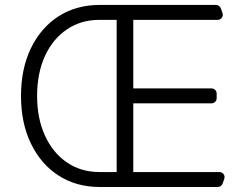

<svg xmlns="http://www.w3.org/2000/svg" viewBox="-20 -747 983 767"><path d="M213.8 -45.8Q143.5 -90.9 103.7 -173.3Q63.9 -255 63.9 -363.6Q63.9 -473 103.7 -554.7Q143.5 -636.7 213.8 -681.8Q284.8 -727.3 378.2 -727.3H842.7Q849.1 -727.3 854.4 -723.5Q859.7 -719.8 862.2 -713.8L868.6 -695.3Q870 -690.3 870 -688.2Q870 -679.7 864 -673.7Q858 -667.6 849.1 -667.6H512.4V-393.8H824.9Q833.5 -393.8 839.5 -387.8Q845.5 -381.7 845.5 -373.2V-354.8Q845.5 -346.2 839.5 -340.2Q833.5 -334.2 824.9 -334.2H512.4V-59.7H856.2Q865.1 -59.7 871.1 -53.6Q877.1 -47.6 877.1 -39.1Q877.1 -36.9 875.7 -32L869.3 -13.5Q866.8 -7.5 861.5 -3.7Q856.2 0 849.8 0H378.2Q284.8 0 213.8 -45.8ZM159.8 -204.9Q191.1 -136.4 247.5 -98Q303.6 -59.7 378.2 -59.7H446V-667.6H378.2Q304.3 -668 247.9 -630Q191.4 -592 159.8 -523.8Q128.2 -454.5 128.2 -363.6Q128.2 -274.1 159.8 -204.9Z"/></svg>

Font: DeltaSans Light
Style: Regular
Weight: 300
Designer: Rasmus Andersson
Foundry: rsms
Version: Version 3.012